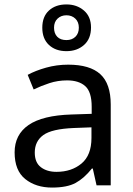

<svg xmlns="http://www.w3.org/2000/svg" viewBox="-20 -888 601 867"><path d="M288 -596Q386 -596 433 -553Q480 -510 480 -416V-51H416L399 -127H395Q360 -83 321.5 -62Q283 -41 215 -41Q142 -41 94 -79.5Q46 -118 46 -200Q46 -280 109 -323.5Q172 -367 303 -371L394 -374V-406Q394 -473 365 -499Q336 -525 283 -525Q241 -525 203 -512.5Q165 -500 132 -484L105 -550Q140 -569 188 -582.5Q236 -596 288 -596ZM314 -310Q214 -306 175.5 -278Q137 -250 137 -199Q137 -154 164.5 -133Q192 -112 235 -112Q303 -112 348 -149.5Q393 -187 393 -265V-313ZM280 -657Q231 -657 201 -685Q171 -713 171 -763Q171 -813 201 -840.5Q231 -868 280 -868Q327 -868 359 -840.5Q391 -813 391 -764Q391 -713 359.5 -685Q328 -657 280 -657ZM280 -707Q305 -707 320.5 -722Q336 -737 336 -763Q336 -789 320 -804Q304 -819 280 -819Q256 -819 240 -804Q224 -789 224 -763Q224 -737 238.5 -722Q253 -707 280 -707Z"/></svg>

Font: Noto Sans Tamil UI
Style: Regular
Weight: 400
Designer: Jelle Bosma - Monotype Design Team
Foundry: Monotype Imaging Inc.
Version: Version 2.004; ttfautohint (v1.8.4.7-5d5b)